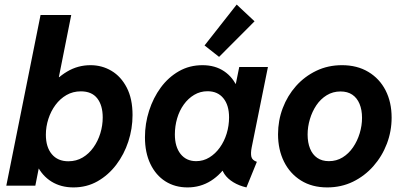

<svg xmlns="http://www.w3.org/2000/svg" viewBox="-20 -818 1779 846"><path d="M7.8 0 158.7 -752H293.9L239.3 -478H251.5L217.8 -427.2L155.8 -130.9L169.4 -74.7H150.4L135.7 0ZM303.7 7.8Q248.5 7.8 207 -17.8Q165.5 -43.5 142.6 -90.8Q119.6 -138.2 119.6 -203.1Q119.6 -262.7 138.7 -320.8Q157.7 -378.9 192.9 -426.5Q228 -474.1 275.4 -502.4Q322.8 -530.8 378.9 -530.8Q429.2 -530.8 471.2 -505.9Q513.2 -481 538.6 -431.9Q564 -382.8 564 -311Q564 -251 545.4 -194.3Q526.9 -137.7 492.2 -92Q457.5 -46.4 409.9 -19.3Q362.3 7.8 303.7 7.8ZM281.2 -107.4Q316.4 -107.4 344.2 -124Q372.1 -140.6 391.8 -168.5Q411.6 -196.3 422.1 -230.7Q432.6 -265.1 432.6 -300.3Q432.6 -354 408.4 -384.8Q384.3 -415.5 336.4 -415.5Q301.3 -415.5 272.9 -399.2Q244.6 -382.8 224.4 -355.5Q204.1 -328.1 193.1 -293.9Q182.1 -259.8 182.1 -224.6Q182.1 -169.9 208.3 -138.7Q234.4 -107.4 281.2 -107.4Z M806.2 7.8Q751 7.8 708.7 -19Q666.5 -45.9 642.6 -95.7Q618.7 -145.5 618.7 -213.4Q618.7 -273.4 637 -330.3Q655.3 -387.2 688.5 -432.4Q721.7 -477.5 768.3 -504.2Q814.9 -530.8 872.1 -530.8Q928.2 -530.8 968 -503.7Q1007.8 -476.6 1026.4 -430.2L955.6 -448.7H1073.2L1010.3 -405.3L1034.2 -522.9H1160.6L1088.9 -168Q1084 -142.6 1087.6 -127.2Q1091.3 -111.8 1111.8 -105L1065.9 7.8Q1033.7 0.5 1008.3 -14.9Q982.9 -30.3 968.8 -51.3Q954.6 -72.3 956.5 -96.2L1020.5 -65.4H898.9L989.3 -106Q956.1 -50.8 909.7 -21.5Q863.3 7.8 806.2 7.8ZM844.2 -107.9Q876 -107.9 902.6 -124.3Q929.2 -140.6 948.7 -168Q968.3 -195.3 978.8 -229.7Q989.3 -264.2 989.3 -300.8Q989.3 -354.5 964.1 -385.3Q939 -416 894.5 -416Q862.3 -416 835.7 -400.1Q809.1 -384.3 789.8 -357.4Q770.5 -330.6 760.5 -296.4Q750.5 -262.2 750.5 -225.6Q750.5 -171.4 775.6 -139.6Q800.8 -107.9 844.2 -107.9ZM945.3 -567.4 881.3 -617.7 1022.9 -797.9 1101.6 -724.1Z M1421.9 7.8Q1355 7.8 1306.4 -22.5Q1257.8 -52.7 1231.4 -105.7Q1205.1 -158.7 1205.1 -226.6Q1205.1 -286.6 1225.8 -341.6Q1246.6 -396.5 1284.4 -439Q1322.3 -481.4 1373.8 -506.1Q1425.3 -530.8 1486.8 -530.8Q1553.7 -530.8 1603 -501.2Q1652.3 -471.7 1679 -419.7Q1705.6 -367.7 1705.6 -299.8Q1705.6 -239.7 1684.6 -184.6Q1663.6 -129.4 1625.2 -85.9Q1586.9 -42.5 1535.2 -17.3Q1483.4 7.8 1421.9 7.8ZM1429.2 -107.9Q1462.9 -107.9 1489.7 -124.5Q1516.6 -141.1 1535.6 -168.9Q1554.7 -196.8 1564.9 -230.7Q1575.2 -264.6 1575.2 -298.8Q1575.2 -334 1564.2 -360.4Q1553.2 -386.7 1532.2 -400.9Q1511.2 -415 1480.5 -415Q1446.8 -415 1419.7 -398.4Q1392.6 -381.8 1374 -354.2Q1355.5 -326.7 1345.5 -293Q1335.4 -259.3 1335.4 -225.1Q1335.4 -189.9 1346.2 -163.3Q1356.9 -136.7 1377.9 -122.3Q1398.9 -107.9 1429.2 -107.9Z"/></svg>

Font: Reddit Sans
Style: Bold Italic
Weight: 700
Italic angle: -11.25°
Designer: Stephen Hutchings
Version: Version 1.013